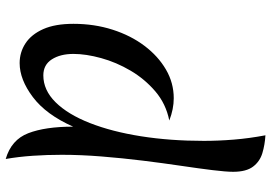

<svg xmlns="http://www.w3.org/2000/svg" viewBox="-162 -482 972 689"><g transform="rotate(-90 324.5 -137.0)"><path d="M215 -361Q258 -458 321 -505.5Q384 -553 443 -553Q482 -553 514 -532Q546 -511 565 -468.5Q584 -426 584 -360Q584 -285 563 -219.5Q542 -154 505 -105Q468 -56 420 -28Q372 0 317 0Q278 0 237 -16Q297 -28 341.5 -66Q386 -104 416 -155Q446 -206 461 -260.5Q476 -315 476 -360Q476 -407 456.5 -437.5Q437 -468 399 -468Q346 -468 302.5 -424Q259 -380 228 -301Q197 -222 180.5 -117.5Q164 -13 164 108Q164 160 168.5 215.5Q173 271 184 329Q150 327 120 318Q90 309 71.5 284.5Q53 260 53 213Q53 188 59 139Q65 90 74.5 26Q84 -38 93 -111Q102 -184 108 -259Q114 -334 114 -402Q114 -455 110.5 -506Q107 -557 99 -603Q168 -583 191.5 -522Q215 -461 215 -361Z"/></g></svg>

Font: Merienda
Style: Regular
Weight: 400
Designer: Eduardo Rodriguez Tunni
Foundry: Eduardo Rodriguez Tunni
Version: Version 2.001